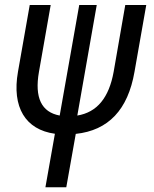

<svg xmlns="http://www.w3.org/2000/svg" viewBox="-20 -538 626 782"><path d="M165 224.6H250L288.6 7.3C421.4 -6.8 501 -90.8 527.8 -245.6L575.7 -517.6H490.2L442.9 -245.6C423.8 -140.1 375.5 -80.6 294.9 -67.4L374 -517.6H302.7L223.1 -67.4C148.9 -81.1 120.1 -140.1 138.7 -245.6L186.5 -517.6H101.1L53.2 -245.6C27.8 -101.1 83.5 -9.8 203.6 6.8Z"/></svg>

Font: Cascadia Code PL SemiLight
Style: Italic
Weight: 350
Italic angle: -10°
Monospace: yes
Designer: Aaron Bell
Foundry: Saja Typeworks
Version: Version 2404.023